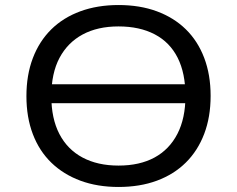

<svg xmlns="http://www.w3.org/2000/svg" viewBox="-20 -734 942 763"><path d="M149 -324V-399H773V-324ZM451 9Q367 9 299.5 -16Q232 -41 184 -87.5Q136 -134 110.5 -201Q85 -268 85 -352Q85 -436 110.5 -503Q136 -570 183.5 -617Q231 -664 299 -689Q367 -714 451 -714Q536 -714 603.5 -689Q671 -664 718.5 -617.5Q766 -571 791.5 -504Q817 -437 817 -353Q817 -269 791.5 -202Q766 -135 718.5 -88Q671 -41 603.5 -16Q536 9 451 9ZM451 -76Q535 -76 594 -108Q653 -140 685 -202Q717 -264 717 -353Q717 -443 686 -504.5Q655 -566 595 -597.5Q535 -629 451 -629Q368 -629 308.5 -597Q249 -565 216.5 -504Q184 -443 184 -352Q184 -263 216 -201.5Q248 -140 308 -108Q368 -76 451 -76Z"/></svg>

Font: Nunito Sans 7pt SemiExpanded
Style: Regular
Weight: 400
Width: 6
Designer: Vernon Adams
Foundry: Vernon Adams
Version: Version 3.101;gftools[0.9.27]